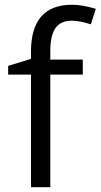

<svg xmlns="http://www.w3.org/2000/svg" viewBox="-20 -785 422 805"><path d="M327.1 -472.2H190.9V0H109.9V-472.2H14.2V-508.8L109.9 -538.1V-567.9Q109.9 -765.1 282.2 -765.1Q324.7 -765.1 381.8 -748L360.8 -683.1Q314 -698.2 280.8 -698.2Q234.9 -698.2 212.9 -667.7Q190.9 -637.2 190.9 -569.8V-535.2H327.1Z"/></svg>

Font: f09607729
Style: Regular
Weight: 400
Foundry: Ascender Corporation
Version: Version 1.10